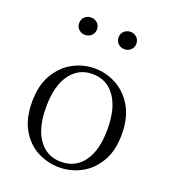

<svg xmlns="http://www.w3.org/2000/svg" viewBox="-141 -868 872 985"><g transform="rotate(20 295.0 -375.5)"><path d="M294 14Q231 14 175 -15.5Q119 -45 84.5 -105Q50 -165 50 -255Q50 -345 85.5 -405.5Q121 -466 177 -496Q233 -526 294 -526Q357 -526 413 -496Q469 -466 504.5 -405.5Q540 -345 540 -255Q540 -165 504.5 -105Q469 -45 413.5 -15.5Q358 14 294 14ZM294 -16Q372 -16 417 -77.5Q462 -139 462 -254Q462 -369 417 -432Q372 -495 294 -495Q217 -495 172 -432Q127 -369 127 -254Q127 -139 172 -77.5Q217 -16 294 -16ZM187 -670Q168 -670 153.5 -683Q139 -696 139 -717Q139 -739 153.5 -752Q168 -765 187 -765Q207 -765 221.5 -752Q236 -739 236 -717Q236 -696 221.5 -683Q207 -670 187 -670ZM403 -670Q383 -670 368.5 -683Q354 -696 354 -717Q354 -739 368.5 -752Q383 -765 403 -765Q422 -765 436.5 -752Q451 -739 451 -717Q451 -696 436.5 -683Q422 -670 403 -670Z"/></g></svg>

Font: Noto Serif SC ExtraLight Light
Style: Regular
Weight: 300
Version: Version 2.002-H1;hotconv 1.1.0;makeotfexe 2.6.0